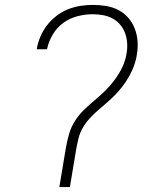

<svg xmlns="http://www.w3.org/2000/svg" viewBox="-20 -763 640 783"><path d="M222 0 249 -162Q254 -190 262 -217.5Q270 -245 285.5 -269.5Q301 -294 322.5 -315Q344 -336 367 -355Q390 -374 411 -395Q432 -416 449.5 -440Q467 -464 479.5 -490.5Q492 -517 496 -545Q500 -566 498.5 -587.5Q497 -609 490 -628Q483 -647 470 -662.5Q457 -678 439.5 -687.5Q422 -697 401 -701Q380 -705 358 -705Q328 -705 296.5 -697Q265 -689 238.5 -670Q212 -651 195 -622Q178 -593 172 -563Q172 -563 172 -562.5Q172 -562 172 -562H130Q130 -562 130 -562.5Q130 -563 130 -563Q134 -588 144.5 -613Q155 -638 171.5 -659.5Q188 -681 210 -698Q232 -715 257 -725Q282 -735 307.5 -739Q333 -743 358 -743Q386 -743 413 -738.5Q440 -734 463 -722Q486 -710 503 -690.5Q520 -671 529.5 -646.5Q539 -622 541 -594.5Q543 -567 538 -540Q535 -518 527 -496Q519 -474 507.5 -453.5Q496 -433 482 -414Q468 -395 451.5 -378Q435 -361 416.5 -345Q398 -329 380 -313.5Q362 -298 346 -280.5Q330 -263 318 -242.5Q306 -222 300.5 -200Q295 -178 291 -156L265 0Z"/></svg>

Font: Iosevka SS04 XLt Ex Obl
Style: Regular
Weight: 200
Width: 7
Italic angle: -9°
Monospace: yes
Designer: Belleve Invis
Foundry: Belleve Invis
Version: Version 19.0.0; ttfautohint (v1.8.4)